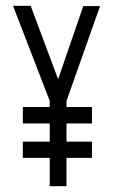

<svg xmlns="http://www.w3.org/2000/svg" viewBox="-20 -644 390 664"><path d="M210 0H152V-98H59V-154H152V-217H59V-274H152V-295L25 -624H86L181 -370L268 -623H326L210 -295V-274H298V-217H210V-154H298V-98H210Z"/></svg>

Font: Inconsolata ExtraCondensed
Style: Regular
Weight: 400
Width: 2
Monospace: yes
Designer: Raph Levien, Cyreal, Brenton Simpson
Foundry: Raph Levien, Cyreal, Google
Version: Version 3.000; ttfautohint (v1.8.2.53-6de2)